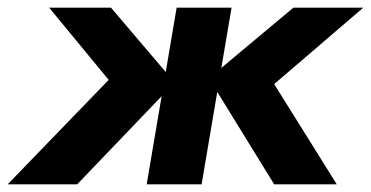

<svg xmlns="http://www.w3.org/2000/svg" viewBox="-53 -480 966 500"><path d="M711 -460 491 -276 661 0H824L661 -261L893 -460ZM550 -460H407L329 0H472ZM236 -460H75L230 -272L-33 0H148L402 -265Z"/></svg>

Font: Jost
Style: Bold Italic
Weight: 700
Italic angle: -5°
Version: Version 3.710